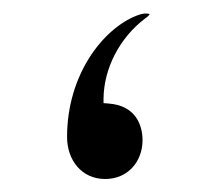

<svg xmlns="http://www.w3.org/2000/svg" viewBox="-20 -269 314 288"><path d="M137.7 -0.5C172.4 -0.5 193.8 -27.3 193.8 -58.6C193.8 -80.1 184.6 -110.8 142.1 -113.8L135.3 -114.3V-121.1C135.7 -166 159.2 -212.4 198.2 -241.7C201.7 -244.1 203.6 -246.1 204.6 -248C199.7 -249.5 193.4 -249 185.1 -245.6C135.7 -226.6 80.6 -158.2 80.6 -63.5C80.6 -28.8 102.5 -0.5 137.7 -0.5Z"/></svg>

Font: Sahel Light
Style: Regular
Weight: 300
Foundry: Saber Rastikerdar (saber.rastikerdar@gmail.com)
Version: Version 3.4.0